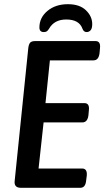

<svg xmlns="http://www.w3.org/2000/svg" viewBox="-20 -896 498 916"><path d="M80 0Q46 0 50 -33L115 -667Q117 -684 123.5 -692Q130 -700 148 -700H436Q461 -700 457 -666L455 -643Q451 -608 426 -608H218L197 -404H383Q408 -404 404 -370L402 -347Q398 -312 373 -312H188L164 -92H372Q397 -92 394 -58L391 -35Q388 0 363 0ZM189 -743Q168 -743 168 -765Q168 -812 206.5 -844Q245 -876 304 -876Q360 -876 390 -847Q420 -818 420 -781Q420 -761 412.5 -752Q405 -743 393 -743Q379 -743 373 -760Q357 -803 296 -803Q239 -803 214 -759Q209 -751 204 -747Q199 -743 189 -743Z"/></svg>

Font: Asap Condensed Condensed Medium
Style: Italic
Weight: 500
Width: 3
Italic angle: -6°
Designer: Pablo Cosgaya
Foundry: Omnibus-Type
Version: Version 3.001; ttfautohint (v1.8.4.7-5d5b)